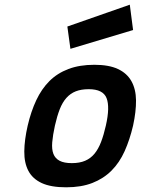

<svg xmlns="http://www.w3.org/2000/svg" viewBox="-20 -787 600 818"><path d="M382 -511Q444 -511 482.5 -493Q521 -475 540 -441Q559 -407 559.5 -359.5Q560 -312 547 -252Q533 -192 511 -143Q489 -94 455 -60Q421 -26 373.5 -7.5Q326 11 262 11Q197 11 158 -7Q119 -25 101 -59Q83 -93 83.5 -142Q84 -191 98 -252Q112 -312 134.5 -360Q157 -408 190.5 -441.5Q224 -475 271.5 -493Q319 -511 382 -511ZM286 -92Q319 -92 342.5 -102Q366 -112 382.5 -132Q399 -152 410.5 -182Q422 -212 431 -252Q449 -331 434 -369Q419 -407 358 -407Q326 -407 303 -398Q280 -389 263 -370Q246 -351 234.5 -321.5Q223 -292 214 -252Q205 -211 202.5 -181Q200 -151 207.5 -131.5Q215 -112 234 -102Q253 -92 286 -92ZM533 -767 547 -659 280 -579 267 -674Z"/></svg>

Font: Panefresco 800wt
Style: Italic
Weight: 800
Foundry: Campivisivi & Chank Co
Version: Version 1.001